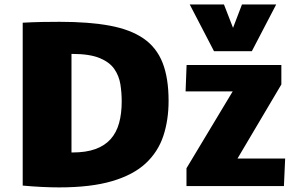

<svg xmlns="http://www.w3.org/2000/svg" viewBox="-20 -812 1267 838"><path d="M237.8 5.9Q201.7 5.9 162.1 3.9Q122.6 2 79.1 -2V-712.9Q122.6 -715.3 163.1 -716.1Q203.6 -716.8 240.7 -716.8Q368.7 -716.8 459.2 -700Q549.8 -683.1 606.4 -644Q663.1 -605 689.5 -538.3Q715.8 -471.7 715.8 -372.1Q715.8 -288.1 692.9 -218.8Q669.9 -149.4 616 -99.1Q562 -48.8 469.5 -21.5Q377 5.9 237.8 5.9ZM295.9 -146.5Q355.5 -146.5 396.5 -161.4Q437.5 -176.3 462.9 -204.8Q488.3 -233.4 499.8 -274.9Q511.2 -316.4 511.2 -369.6Q511.2 -407.7 505.4 -444.3Q499.5 -481 478.8 -511Q458 -541 414.3 -558.8Q370.6 -576.7 294.9 -576.7Q294.4 -576.7 293.7 -576.7Q293 -576.7 292 -576.7V-146.5Q293 -146.5 293.9 -146.5Q294.9 -146.5 295.9 -146.5ZM793.9 0V-77.6L995.6 -413.1H790L794.4 -528.3H1208V-443.4L1016.6 -120.1H1224.6L1219.2 0ZM914.1 -588.4 808.1 -792.5H957.5L997.1 -690.4L1036.1 -792.5H1185.5L1079.1 -588.4Z"/></svg>

Font: Comme Black
Style: Regular
Weight: 900
Version: Version 1.000;gftools[0.9.27]